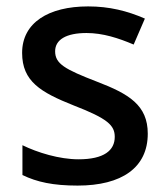

<svg xmlns="http://www.w3.org/2000/svg" viewBox="-20 -635 524 599"><path d="M441 -218C441 -307 382 -342 283 -380C182 -419 152 -436 152 -475C152 -511 186 -532 250 -532C301 -532 350 -516 397 -496L432 -577C377 -601 321 -615 255 -615C131 -615 49 -564 49 -470C49 -381 107 -347 210 -306C316 -265 338 -244 338 -208C338 -166 305 -138 225 -138C165 -138 97 -159 50 -182V-89C95 -67 146 -56 222 -56C360 -56 441 -112 441 -218Z"/></svg>

Font: Noto Sans Malayalam UI Medium
Style: Regular
Weight: 500
Designer: Jelle Bosma - Monotype Design Team
Foundry: Monotype Imaging Inc.
Version: Version 2.104